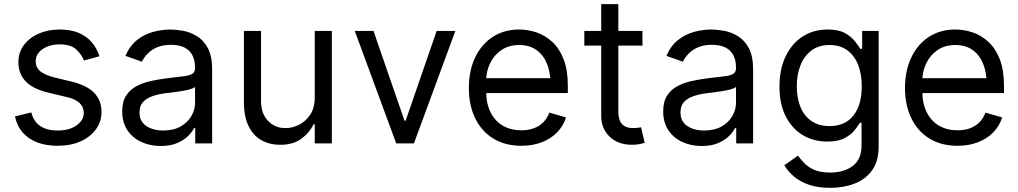

<svg xmlns="http://www.w3.org/2000/svg" viewBox="-20 -696 4942 932"><path d="M462.9 -422.9 387.7 -402.3Q377 -430.2 350.8 -455.3Q324.7 -480.5 269.5 -480.5Q219.7 -480.5 186.5 -457.3Q153.3 -434.1 153.3 -399.4Q153.3 -368.2 176 -349.6Q198.7 -331.1 247.1 -319.3L328.1 -299.8Q400.9 -282.2 436.8 -245.6Q472.7 -209 472.7 -152.3Q472.7 -105.5 445.8 -68.4Q418.9 -31.2 371.1 -9.8Q323.2 11.7 259.8 11.7Q204.1 11.7 161.1 -4.6Q118.2 -21 90.3 -52.7Q62.5 -84.5 52.7 -130.9L131.8 -150.4Q143.1 -106.4 175 -84.5Q207 -62.5 258.8 -62.5Q316.9 -62.5 351.8 -87.6Q386.7 -112.8 386.7 -147.5Q386.7 -176.3 366.7 -195.6Q346.7 -214.8 305.7 -224.6L214.8 -246.1Q139.6 -264.2 104.5 -301.3Q69.3 -338.4 69.3 -394.5Q69.3 -440.9 95.5 -476.6Q121.6 -512.2 167 -532.5Q212.4 -552.7 269.5 -552.7Q323.7 -552.7 362.1 -536.4Q400.4 -520 425.3 -491Q450.2 -461.9 462.9 -422.9Z M759.8 12.7Q708 12.7 665.5 -7.1Q623 -26.9 598.1 -64.5Q573.2 -102.1 573.2 -155.3Q573.2 -202.1 591.8 -231.2Q610.4 -260.3 641.4 -277.1Q672.4 -293.9 709.7 -302.2Q747.1 -310.5 785.2 -315.4Q835 -321.8 866.2 -325.2Q897.5 -328.6 912.1 -336.9Q926.8 -345.2 926.8 -365.2V-368.2Q926.8 -403.3 913.8 -428Q900.9 -452.6 875 -465.6Q849.1 -478.5 810.5 -478.5Q770.5 -478.5 742.4 -466.3Q714.4 -454.1 696.3 -435.3Q678.2 -416.5 668.9 -396.5L588.9 -424.8Q610.4 -474.6 646.2 -502.4Q682.1 -530.3 724.4 -541.5Q766.6 -552.7 807.6 -552.7Q834 -552.7 868.2 -546.6Q902.3 -540.5 934.8 -521.2Q967.3 -502 988.5 -463.1Q1009.8 -424.3 1009.8 -359.4V0H927.7V-74.2H921.9Q913.6 -56.6 893.6 -36.4Q873.5 -16.1 840.6 -1.7Q807.6 12.7 759.8 12.7ZM772.5 -62.5Q822.3 -62.5 856.7 -82Q891.1 -101.6 908.9 -132.6Q926.8 -163.6 926.8 -197.3V-274.4Q921.4 -268.1 903.3 -262.9Q885.3 -257.8 861.8 -253.9Q838.4 -250 816.4 -247.3Q794.4 -244.6 781.2 -243.2Q748.5 -238.8 720.2 -229.2Q691.9 -219.7 674.6 -201.2Q657.2 -182.6 657.2 -150.4Q657.2 -106.9 689.7 -84.7Q722.2 -62.5 772.5 -62.5Z M1507.8 -222.7V-545.9H1590.8V0H1507.8V-92.8H1502Q1482.4 -51.3 1442.1 -22Q1401.9 7.3 1339.8 6.8Q1288.6 6.8 1249 -15.4Q1209.5 -37.6 1186.8 -83.5Q1164.1 -129.4 1164.1 -199.2V-545.9H1247.1V-204.1Q1247.1 -145 1281 -109.4Q1314.9 -73.7 1367.2 -74.2Q1398.4 -74.2 1430.9 -90.1Q1463.4 -106 1485.6 -138.9Q1507.8 -171.9 1507.8 -222.7Z M2190.4 -545.9 1989.3 0H1903.3L1702.1 -545.9H1793L1943.4 -110.4H1949.2L2099.6 -545.9Z M2510.7 11.7Q2432.1 11.7 2374.8 -23.4Q2317.4 -58.6 2286.6 -121.8Q2255.9 -185.1 2255.9 -268.6Q2255.9 -352.5 2286.1 -416.5Q2316.4 -480.5 2371.3 -516.6Q2426.3 -552.7 2500 -552.7Q2542.5 -552.7 2584.5 -538.6Q2626.5 -524.4 2660.9 -492.7Q2695.3 -460.9 2715.8 -408.7Q2736.3 -356.4 2736.3 -280.3V-244.1H2315.4V-316.4H2690.9L2652.3 -289.1Q2652.3 -343.8 2635.3 -386.2Q2618.2 -428.7 2584.2 -453.1Q2550.3 -477.5 2500 -477.5Q2449.7 -477.5 2413.8 -452.9Q2377.9 -428.2 2358.9 -388.7Q2339.8 -349.1 2339.8 -303.7V-255.9Q2339.8 -193.8 2361.3 -150.9Q2382.8 -107.9 2421.4 -85.7Q2460 -63.5 2510.7 -63.5Q2543.5 -63.5 2570.3 -73Q2597.2 -82.5 2616.7 -101.8Q2636.2 -121.1 2646.5 -149.4L2727.5 -126Q2714.8 -85 2684.8 -54Q2654.8 -22.9 2610.4 -5.6Q2565.9 11.7 2510.7 11.7Z M3098.6 -545.9V-474.6H2816.4V-545.9ZM2898.4 -675.8H2981.4V-156.2Q2981.4 -113.8 2999 -94Q3016.6 -74.2 3054.7 -74.2Q3063 -74.2 3072 -75.2Q3081.1 -76.2 3091.8 -78.1L3109.4 -2.9Q3097.7 1.5 3080.8 4.2Q3064 6.8 3046.9 6.8Q2981 6.8 2939.7 -32.2Q2898.4 -71.3 2898.4 -133.8Z M3385.7 12.7Q3334 12.7 3291.5 -7.1Q3249 -26.9 3224.1 -64.5Q3199.2 -102.1 3199.2 -155.3Q3199.2 -202.1 3217.8 -231.2Q3236.3 -260.3 3267.3 -277.1Q3298.3 -293.9 3335.7 -302.2Q3373 -310.5 3411.1 -315.4Q3460.9 -321.8 3492.2 -325.2Q3523.4 -328.6 3538.1 -336.9Q3552.7 -345.2 3552.7 -365.2V-368.2Q3552.7 -403.3 3539.8 -428Q3526.9 -452.6 3501 -465.6Q3475.1 -478.5 3436.5 -478.5Q3396.5 -478.5 3368.4 -466.3Q3340.3 -454.1 3322.3 -435.3Q3304.2 -416.5 3294.9 -396.5L3214.8 -424.8Q3236.3 -474.6 3272.2 -502.4Q3308.1 -530.3 3350.3 -541.5Q3392.6 -552.7 3433.6 -552.7Q3460 -552.7 3494.1 -546.6Q3528.3 -540.5 3560.8 -521.2Q3593.3 -502 3614.5 -463.1Q3635.7 -424.3 3635.7 -359.4V0H3553.7V-74.2H3547.9Q3539.6 -56.6 3519.5 -36.4Q3499.5 -16.1 3466.6 -1.7Q3433.6 12.7 3385.7 12.7ZM3398.4 -62.5Q3448.2 -62.5 3482.7 -82Q3517.1 -101.6 3534.9 -132.6Q3552.7 -163.6 3552.7 -197.3V-274.4Q3547.4 -268.1 3529.3 -262.9Q3511.2 -257.8 3487.8 -253.9Q3464.4 -250 3442.4 -247.3Q3420.4 -244.6 3407.2 -243.2Q3374.5 -238.8 3346.2 -229.2Q3317.9 -219.7 3300.5 -201.2Q3283.2 -182.6 3283.2 -150.4Q3283.2 -106.9 3315.7 -84.7Q3348.1 -62.5 3398.4 -62.5Z M4009.8 215.8Q3949.2 215.8 3905.5 200.4Q3861.8 185.1 3833 159.9Q3804.2 134.8 3787.1 106.4L3853.5 59.6Q3864.7 74.7 3882.3 94Q3899.9 113.3 3930.2 127.4Q3960.4 141.6 4009.8 141.6Q4075.7 141.6 4118.9 109.9Q4162.1 78.1 4162.1 9.8V-100.6H4154.3Q4145.5 -85.9 4128.7 -64.2Q4111.8 -42.5 4080.3 -25.6Q4048.8 -8.8 3995.1 -8.8Q3929.2 -8.8 3877 -40Q3824.7 -71.3 3794.2 -130.9Q3763.7 -190.4 3763.7 -275.4Q3763.7 -359.4 3793.2 -421.6Q3822.8 -483.9 3875.5 -518.3Q3928.2 -552.7 3997.1 -552.7Q4050.3 -552.7 4081.8 -535.2Q4113.3 -517.6 4130.1 -495.4Q4147 -473.1 4156.2 -459H4165V-545.9H4245.1V15.6Q4245.1 85.9 4213.6 130.1Q4182.1 174.3 4128.7 195.1Q4075.2 215.8 4009.8 215.8ZM4006.8 -84Q4082.5 -84 4122.8 -135.3Q4163.1 -186.5 4163.1 -277.3Q4163.1 -336.4 4145.5 -381.3Q4127.9 -426.3 4093 -451.9Q4058.1 -477.5 4006.8 -477.5Q3953.6 -477.5 3918.2 -450.4Q3882.8 -423.3 3865.2 -377.9Q3847.7 -332.5 3847.7 -277.3Q3847.7 -220.7 3865.5 -177Q3883.3 -133.3 3918.9 -108.6Q3954.6 -84 4006.8 -84Z M4627.9 11.7Q4549.3 11.7 4491.9 -23.4Q4434.6 -58.6 4403.8 -121.8Q4373 -185.1 4373 -268.6Q4373 -352.5 4403.3 -416.5Q4433.6 -480.5 4488.5 -516.6Q4543.5 -552.7 4617.2 -552.7Q4659.7 -552.7 4701.7 -538.6Q4743.7 -524.4 4778.1 -492.7Q4812.5 -460.9 4833 -408.7Q4853.5 -356.4 4853.5 -280.3V-244.1H4432.6V-316.4H4808.1L4769.5 -289.1Q4769.5 -343.8 4752.4 -386.2Q4735.4 -428.7 4701.4 -453.1Q4667.5 -477.5 4617.2 -477.5Q4566.9 -477.5 4531 -452.9Q4495.1 -428.2 4476.1 -388.7Q4457 -349.1 4457 -303.7V-255.9Q4457 -193.8 4478.5 -150.9Q4500 -107.9 4538.6 -85.7Q4577.1 -63.5 4627.9 -63.5Q4660.6 -63.5 4687.5 -73Q4714.4 -82.5 4733.9 -101.8Q4753.4 -121.1 4763.7 -149.4L4844.7 -126Q4832 -85 4802 -54Q4772 -22.9 4727.5 -5.6Q4683.1 11.7 4627.9 11.7Z"/></svg>

Font: GitLab Sans
Style: Regular
Weight: 400
Designer: Rasmus Andersson
Foundry: Modifications by GitLab B.V., manufactured by rsms
Version: Version 4.000;git-c8fb6b7